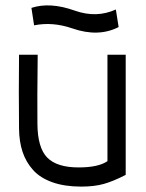

<svg xmlns="http://www.w3.org/2000/svg" viewBox="-20 -671 535 704"><path d="M374 -470.2H440.9V-29.8Q395.5 -6.3 360.6 3.4Q325.7 13.2 277.8 13.2Q216.8 13.2 172.1 -2.7Q127.4 -18.6 101.3 -47.6Q75.2 -76.7 62.7 -114.3Q50.3 -151.9 49.8 -199.2Q48.3 -335 49.8 -470.2H118.2Q116.2 -301.3 117.2 -217.8Q117.7 -129.4 153.1 -93.3Q188.5 -57.1 268.1 -57.1Q340.8 -57.1 374 -80.1ZM95.2 -642.1Q163.6 -664.6 254.9 -631.8Q334 -604 404.8 -636.2L415 -571.8Q340.8 -533.7 245.1 -566.9Q172.9 -591.8 105 -578.1Z"/></svg>

Font: Kreadon
Style: Regular
Weight: 400
Designer: kohakuno
Foundry: StudioGnu
Version: Version 1.000;Glyphs 3.1.2 (3151)